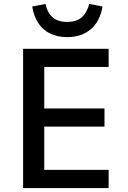

<svg xmlns="http://www.w3.org/2000/svg" viewBox="-20 -952 647 972"><path d="M97 0V-705H530V-613H204V-403H509V-311H204V-92H530V0ZM320 -764Q273 -764 235.5 -781.5Q198 -799 174.5 -834Q151 -869 143 -919L210 -932Q221 -885 248 -863Q275 -841 319 -841Q366 -841 392.5 -863Q419 -885 432 -932L499 -919Q486 -843 439 -803.5Q392 -764 320 -764Z"/></svg>

Font: Nunito Sans 7pt SemiCondensed SemiBold
Style: Regular
Weight: 600
Width: 4
Designer: Vernon Adams
Foundry: Vernon Adams
Version: Version 3.101;gftools[0.9.27]